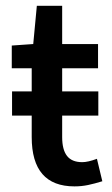

<svg xmlns="http://www.w3.org/2000/svg" viewBox="-20 -645 395 677"><path d="M340.8 -5.9Q314 2.4 290.8 7.3Q267.6 12.2 242.7 12.2Q91.8 12.2 91.8 -161.6V-237.3H22.5V-322.8H91.8V-404.3H21.5V-484.4L97.2 -489.7L109.9 -624.5H199.2V-489.7H325.7V-404.3H199.2V-322.8H326.7V-237.3H199.2V-161.6Q199.2 -117.2 216.3 -95.2Q233.4 -73.2 270 -73.2Q290 -73.2 321.8 -85Z"/></svg>

Font: Varta
Style: Bold
Weight: 700
Designer: Joana Correia, Viktoriya Grabowska, Eben Sorkin
Foundry: Sorkin Type
Version: Version 1.002; ttfautohint (v1.3) -l 8 -r 24 -G 200 -x 12 -H